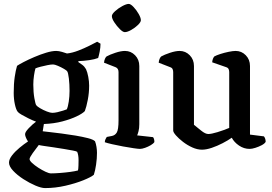

<svg xmlns="http://www.w3.org/2000/svg" viewBox="-20 -760 1389 980"><path d="M210 200Q191 200 160.5 187Q130 174 99 154Q68 134 47 111.5Q26 89 26 70Q26 53 41.5 33Q57 13 80 -6Q103 -25 123 -38Q118 -45 113 -56Q108 -67 108 -75Q108 -86 126.5 -105.5Q145 -125 164 -139Q145 -146 125 -156Q105 -166 89.5 -175Q74 -184 70 -190Q62 -200 56 -227Q50 -254 50 -286Q50 -332 55 -366.5Q60 -401 67 -424Q77 -431 101 -443.5Q125 -456 155.5 -469Q186 -482 215.5 -491Q245 -500 267 -500Q280 -500 297 -495Q314 -490 322 -487Q349 -490 379 -501.5Q409 -513 435 -526Q461 -539 476 -547L493 -537Q493 -518 489 -497.5Q485 -477 481 -464Q463 -457 435.5 -453Q408 -449 380 -448V-443Q389 -437 400 -429Q411 -421 419 -407Q426 -392 430.5 -368Q435 -344 435 -323Q435 -286 428 -250Q421 -214 413 -193Q402 -181 372 -166.5Q342 -152 299 -140.5Q256 -129 204 -127L198 -90Q206 -89 232.5 -86Q259 -83 294.5 -78.5Q330 -74 365.5 -68Q401 -62 428.5 -55Q456 -48 465 -39Q470 -26 472.5 -10Q475 6 475 20Q475 49 470.5 80Q466 111 459 132Q445 144 405.5 160Q366 176 314 188Q262 200 210 200ZM247 -184Q258 -184 273.5 -187.5Q289 -191 302.5 -195.5Q316 -200 321 -202Q327 -215 331 -241.5Q335 -268 335 -296Q335 -330 331.5 -359.5Q328 -389 323 -396Q321 -400 306.5 -408.5Q292 -417 275.5 -424Q259 -431 251 -431Q240 -431 222.5 -427.5Q205 -424 187.5 -419.5Q170 -415 161 -411Q157 -398 153.5 -374.5Q150 -351 150 -328Q150 -289 155.5 -258.5Q161 -228 165 -223Q169 -217 185 -207.5Q201 -198 219 -191Q237 -184 247 -184ZM240 125Q258 125 285 123Q312 121 338 117.5Q364 114 378 110Q380 103 380.5 84.5Q381 66 381 58Q381 31 374 15Q371 12 352.5 8.5Q334 5 307.5 0.5Q281 -4 253.5 -8Q226 -12 205 -15Q184 -18 178 -20Q163 -1 147 21.5Q131 44 131 52Q131 60 144 72Q157 84 175.5 96Q194 108 212 116.5Q230 125 240 125Z M694 0Q686 0 662 -3.5Q638 -7 608 -12.5Q578 -18 552 -24Q526 -30 515 -34Q515 -42 518.5 -49.5Q522 -57 525 -61L551 -66Q567 -69 576 -83.5Q585 -98 585 -146V-392Q585 -411 570 -417L511 -440Q512 -452 516 -460.5Q520 -469 524 -472Q540 -481 568.5 -490.5Q597 -500 618 -500Q648 -500 669.5 -478Q691 -456 691 -423V-126Q691 -105 687 -90Q683 -75 680 -69L761 -60Q764 -57 766 -50.5Q768 -44 768 -35Q763 -27 749.5 -19Q736 -11 720.5 -5.5Q705 0 694 0ZM617 -596Q607 -596 591.5 -611.5Q576 -627 563.5 -646Q551 -665 551 -678Q551 -688 567.5 -703Q584 -718 604.5 -729Q625 -740 637 -740Q647 -740 662 -724Q677 -708 688 -688.5Q699 -669 699 -657Q699 -647 684 -632.5Q669 -618 649.5 -607Q630 -596 617 -596Z M1011 4Q987 4 961.5 -7.5Q936 -19 914 -36Q892 -53 878 -69Q864 -85 864 -94V-392Q864 -400 861 -407Q858 -414 849 -417L790 -440Q791 -452 795 -460.5Q799 -469 803 -472Q819 -481 847.5 -490.5Q876 -500 897 -500Q927 -500 948.5 -478Q970 -456 970 -423V-123Q985 -111 1006.5 -93.5Q1028 -76 1043 -76Q1059 -76 1090 -85.5Q1121 -95 1150 -107V-392Q1150 -400 1147 -407Q1144 -414 1135 -417L1063 -442Q1064 -454 1067.5 -461.5Q1071 -469 1074 -472Q1085 -478 1105 -484.5Q1125 -491 1147 -495.5Q1169 -500 1183 -500Q1213 -500 1234.5 -478Q1256 -456 1256 -423V-73L1327 -64Q1330 -61 1333 -53.5Q1336 -46 1336 -36Q1331 -27 1316 -19Q1301 -11 1283.5 -5.5Q1266 0 1254 0Q1225 0 1200 -17Q1175 -34 1163 -57Q1143 -43 1116 -29Q1089 -15 1061 -5.5Q1033 4 1011 4Z"/></svg>

Font: Texturina 72pt SemiBold
Style: Regular
Weight: 600
Designer: Guillermo Torres Carreño
Foundry: Omnibus-Type
Version: Version 1.002; ttfautohint (v1.8.3)